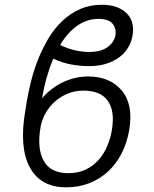

<svg xmlns="http://www.w3.org/2000/svg" viewBox="-20 -780 649 810"><path d="M86.3 -310.4 92.7 -350.9Q99.8 -393.1 111.7 -440Q123.6 -486.9 141.9 -532.3Q160.2 -577.8 185 -619Q209.9 -660.2 242.9 -691.6Q275.9 -723 317.6 -741.5Q359.4 -759.9 410.9 -759.9Q476.2 -759.9 512.8 -725.5Q549.4 -691.1 539.1 -629.6Q534.8 -604.4 521.5 -581.1Q508.2 -557.9 485.3 -540.1Q462.4 -522.4 430 -511.7Q397.7 -501.1 355.5 -501.1Q320 -501.1 282.7 -507.6Q245.4 -514.2 204.5 -532.3Q189.3 -495.7 177.4 -454.4Q165.5 -413 157.3 -365.4Q175.4 -386.4 197.3 -403.4Q219.1 -420.5 243.8 -432.4Q268.5 -444.2 295.8 -450.8Q323.2 -457.4 351.9 -457.4Q443.9 -457.4 493.6 -398.1Q543.3 -338.8 525.2 -231.9Q516 -177.2 492.9 -132.5Q469.8 -87.7 435.2 -55.9Q400.6 -24.1 356 -6.9Q311.4 10.3 258.9 10.3Q152 10.3 106.2 -73.2Q60.4 -157 86.3 -310.4ZM164.1 -102.3Q192.5 -49.4 268.8 -49.4Q308.9 -49.4 340.4 -64.1Q371.8 -78.8 394.5 -103.9Q417.3 -128.9 431.6 -162.1Q446 -195.3 452.1 -231.9Q465.2 -311.1 435 -354.4Q404.8 -397.7 331.7 -397.7Q297.9 -397.7 267.6 -385.8Q237.2 -373.9 213.1 -352.8Q188.9 -331.7 172.6 -303.1Q156.2 -274.5 150.6 -241.1Q136 -152.7 164.1 -102.3ZM233.7 -590.2Q267 -574.2 297.8 -567.5Q328.5 -560.7 356.2 -560.7Q405.9 -560.7 434.3 -581.7Q461.3 -601.2 466.6 -630.3Q471.9 -658.7 454.9 -680Q438.6 -700.3 394.5 -700.3Q369.7 -700.3 347.1 -692.6Q324.6 -685 304.5 -670.6Q284.4 -656.2 266.7 -636Q248.9 -615.8 233.7 -590.2Z"/></svg>

Font: Inter P Light
Style: Italic
Weight: 300
Italic angle: 9.39999°
Designer: Rasmus Andersson
Foundry: rsms
Version: Version 3.018;git-588b23468